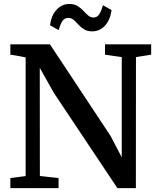

<svg xmlns="http://www.w3.org/2000/svg" viewBox="-20 -972 816 992"><path d="M33.5 0V-52L112.5 -62.5V-675.5Q100 -678 86.8 -680.5Q73.5 -683 60.2 -685.5Q47 -688 33.5 -689.5V-743H238L552 -268.5L609 -159V-677L522.5 -689.5V-743H761V-689.5L682.5 -677L682 0H586.5L259 -491L185.5 -621.5L186 -62.5L282.5 -52V0ZM456.5 -810Q431 -810 414.2 -820.5Q397.5 -831 385.2 -844.8Q373 -858.5 360.8 -869Q348.5 -879.5 332.5 -879.5Q311.5 -879.5 300.8 -860.8Q290 -842 283 -816.5L238.5 -841.5Q245.5 -893.5 273 -922.5Q300.5 -951.5 338.5 -951.5Q364 -951.5 380.8 -941Q397.5 -930.5 410.2 -916.8Q423 -903 435 -892.5Q447 -882 462.5 -881.5Q483 -881.5 494 -900.2Q505 -919 512 -945L556.5 -920Q549 -867.5 521.8 -838.8Q494.5 -810 456.5 -810Z"/></svg>

Font: Merriweather 24pt SemiBold
Style: Regular
Weight: 600
Designer: Eben Sorkin
Foundry: Eben Sorkin
Version: Version 2.100